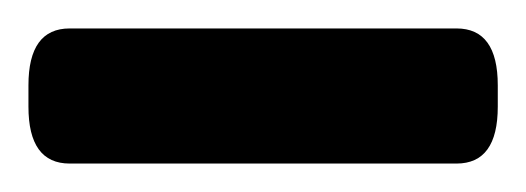

<svg xmlns="http://www.w3.org/2000/svg" viewBox="-20 -712 370 135"><path d="M29 -597Q0 -597 0 -637V-652Q0 -692 29 -692H301Q330 -692 330 -652V-637Q330 -597 301 -597Z"/></svg>

Font: Asap Expanded
Style: Bold
Weight: 700
Width: 7
Designer: Pablo Cosgaya
Foundry: Omnibus-Type
Version: Version 3.001; ttfautohint (v1.8.4.7-5d5b)